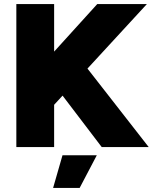

<svg xmlns="http://www.w3.org/2000/svg" viewBox="-20 -720 758 940"><path d="M164 -119V-378L456 -700H699ZM60 0V-700H245V0ZM478 0 207 -356 346 -464 708 0ZM240 200 286 40H454L370 200Z"/></svg>

Font: Figtree Black
Style: Regular
Weight: 900
Designer: Erik Kennedy
Foundry: Erik Kennedy
Version: Version 2.001;gftools[0.9.30]